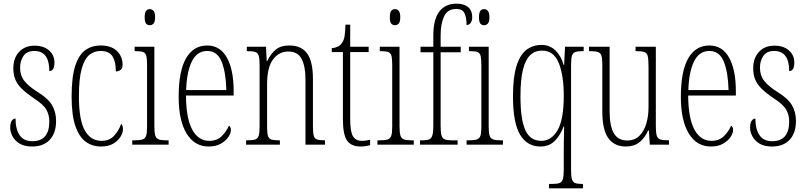

<svg xmlns="http://www.w3.org/2000/svg" viewBox="-20 -792 4415 1051"><path d="M156 10Q114 10 88 -5.5Q62 -21 49 -45Q36 -69 36 -93Q36 -119 44.5 -131Q53 -143 65 -143Q65 -85 87.5 -52Q110 -19 157 -19Q250 -19 250 -128Q250 -163 233.5 -192Q217 -221 165 -254Q124 -282 99.5 -306Q75 -330 64 -356.5Q53 -383 53 -418Q53 -474 84.5 -508Q116 -542 169 -542Q219 -542 248.5 -516Q278 -490 278 -450Q278 -403 250 -403Q250 -513 168 -513Q127 -513 108.5 -486Q90 -459 90 -421Q90 -379 113 -349.5Q136 -320 185 -289Q244 -253 265.5 -215.5Q287 -178 287 -130Q287 -64 252.5 -27Q218 10 156 10Z M533 10Q486 10 450 -15.5Q414 -41 393 -101Q372 -161 372 -263Q372 -371 392 -432Q412 -493 447.5 -518Q483 -543 530 -543Q589 -543 620 -513Q651 -483 651 -438Q651 -418 640.5 -409.5Q630 -401 614 -401Q614 -455 595.5 -484Q577 -513 530 -513Q495 -513 468.5 -491Q442 -469 427 -415Q412 -361 412 -264Q412 -136 444 -78.5Q476 -21 536 -21Q580 -21 606 -50.5Q632 -80 643 -114Q648 -109 650.5 -102.5Q653 -96 653 -84Q653 -65 639.5 -43Q626 -21 599.5 -5.5Q573 10 533 10Z M800 -654Q787 -654 779.5 -663Q772 -672 772 -698Q772 -723 779.5 -732.5Q787 -742 800 -742Q812 -742 820.5 -732.5Q829 -723 829 -698Q829 -672 820.5 -663Q812 -654 800 -654ZM704 0V-24H719Q747 -24 761 -29Q775 -34 780 -49.5Q785 -65 785 -99V-434Q785 -469 781 -485.5Q777 -502 763.5 -507Q750 -512 724 -512H717V-536H825V-100Q825 -66 830 -50Q835 -34 849 -29Q863 -24 890 -24H903V0Z M1122 10Q1045 10 1001.5 -61Q958 -132 958 -262Q958 -403 998.5 -473Q1039 -543 1114 -543Q1185 -543 1222 -476.5Q1259 -410 1259 -294V-269H998Q999 -143 1032.5 -82Q1066 -21 1125 -21Q1168 -21 1194 -47Q1220 -73 1233 -104Q1237 -102 1240.5 -96.5Q1244 -91 1244 -80Q1244 -63 1230 -42Q1216 -21 1189 -5.5Q1162 10 1122 10ZM1219 -299Q1217 -394 1193.5 -453.5Q1170 -513 1114 -513Q1058 -513 1030 -455.5Q1002 -398 999 -299Z M1327 0V-24H1335Q1363 -24 1377 -28.5Q1391 -33 1396 -49Q1401 -65 1401 -100V-438Q1401 -472 1396 -487.5Q1391 -503 1377 -507.5Q1363 -512 1336 -512H1331V-536H1436L1440 -458H1443Q1462 -498 1489.5 -520.5Q1517 -543 1563 -543Q1630 -543 1661.5 -499Q1693 -455 1693 -360V-100Q1693 -65 1697.5 -49Q1702 -33 1715.5 -28.5Q1729 -24 1755 -24H1759V0H1652V-360Q1652 -429 1631 -469.5Q1610 -510 1558 -510Q1507 -510 1474.5 -466.5Q1442 -423 1442 -330V-99Q1442 -65 1446.5 -49Q1451 -33 1465 -28.5Q1479 -24 1506 -24H1512V0Z M1954 10Q1902 10 1879.5 -23Q1857 -56 1857 -142V-507H1796V-528Q1834 -532 1850 -554Q1863 -571 1866.5 -596Q1870 -621 1871 -657H1897V-536H1998V-507H1897V-141Q1897 -70 1912.5 -45.5Q1928 -21 1959 -21Q1972 -21 1982.5 -22.5Q1993 -24 2006 -27V3Q1994 6 1980.5 8Q1967 10 1954 10Z M2142 -654Q2129 -654 2121.5 -663Q2114 -672 2114 -698Q2114 -723 2121.5 -732.5Q2129 -742 2142 -742Q2154 -742 2162.5 -732.5Q2171 -723 2171 -698Q2171 -672 2162.5 -663Q2154 -654 2142 -654ZM2046 0V-24H2061Q2089 -24 2103 -29Q2117 -34 2122 -49.5Q2127 -65 2127 -99V-434Q2127 -469 2123 -485.5Q2119 -502 2105.5 -507Q2092 -512 2066 -512H2059V-536H2167V-100Q2167 -66 2172 -50Q2177 -34 2191 -29Q2205 -24 2232 -24H2245V0Z M2279 0V-24H2294Q2318 -24 2330 -29.5Q2342 -35 2347 -52Q2352 -69 2352 -105V-506H2282V-536H2352V-598Q2352 -686 2385 -729Q2418 -772 2479 -772Q2520 -772 2542.5 -753Q2565 -734 2565 -698Q2565 -679 2556.5 -667Q2548 -655 2534 -655Q2534 -695 2523 -719Q2512 -743 2478 -743Q2430 -743 2411 -702.5Q2392 -662 2392 -599V-536H2502V-506H2392V-105Q2392 -69 2396.5 -52Q2401 -35 2413.5 -29.5Q2426 -24 2450 -24H2485V0Z M2630 -654Q2617 -654 2609.5 -663Q2602 -672 2602 -698Q2602 -723 2609.5 -732.5Q2617 -742 2630 -742Q2642 -742 2650.5 -732.5Q2659 -723 2659 -698Q2659 -672 2650.5 -663Q2642 -654 2630 -654ZM2534 0V-24H2549Q2577 -24 2591 -29Q2605 -34 2610 -49.5Q2615 -65 2615 -99V-434Q2615 -469 2611 -485.5Q2607 -502 2593.5 -507Q2580 -512 2554 -512H2547V-536H2655V-100Q2655 -66 2660 -50Q2665 -34 2679 -29Q2693 -24 2720 -24H2733V0Z M2985 239V215H2999Q3027 215 3041 210.5Q3055 206 3060.5 190Q3066 174 3066 139V28Q3066 6 3066.5 -20Q3067 -46 3067.5 -68Q3068 -90 3068 -101H3066Q3047 -51 3016.5 -20.5Q2986 10 2938 10Q2866 10 2827 -54.5Q2788 -119 2788 -265Q2788 -370 2807.5 -431.5Q2827 -493 2862 -519.5Q2897 -546 2944 -546Q2990 -546 3021 -515.5Q3052 -485 3065 -437H3068L3073 -536H3175V-512H3171Q3144 -512 3130 -507.5Q3116 -503 3111 -487Q3106 -471 3106 -436V140Q3106 174 3111 190Q3116 206 3129.5 210.5Q3143 215 3169 215H3171V239ZM2943 -21Q2998 -21 3032 -79Q3066 -137 3066 -267Q3066 -380 3038.5 -447.5Q3011 -515 2947 -515Q2909 -515 2883 -491Q2857 -467 2843 -412.5Q2829 -358 2829 -264Q2829 -139 2855.5 -80Q2882 -21 2943 -21Z M3406 10Q3344 10 3310.5 -35Q3277 -80 3277 -184V-440Q3277 -473 3272 -488Q3267 -503 3252 -507.5Q3237 -512 3208 -512H3204V-536H3317V-184Q3317 -103 3340 -63Q3363 -23 3414 -23Q3454 -23 3479.5 -48Q3505 -73 3517.5 -114.5Q3530 -156 3530 -206V-425Q3530 -465 3526 -483.5Q3522 -502 3507.5 -507Q3493 -512 3462 -512H3459V-536H3570V-103Q3570 -66 3575 -49.5Q3580 -33 3595 -28.5Q3610 -24 3639 -24H3642V0H3537L3532 -78H3528Q3510 -37 3480.5 -13.5Q3451 10 3406 10Z M3871 10Q3794 10 3750.5 -61Q3707 -132 3707 -262Q3707 -403 3747.5 -473Q3788 -543 3863 -543Q3934 -543 3971 -476.5Q4008 -410 4008 -294V-269H3747Q3748 -143 3781.5 -82Q3815 -21 3874 -21Q3917 -21 3943 -47Q3969 -73 3982 -104Q3986 -102 3989.5 -96.5Q3993 -91 3993 -80Q3993 -63 3979 -42Q3965 -21 3938 -5.5Q3911 10 3871 10ZM3968 -299Q3966 -394 3942.5 -453.5Q3919 -513 3863 -513Q3807 -513 3779 -455.5Q3751 -398 3748 -299Z M4206 10Q4164 10 4138 -5.5Q4112 -21 4099 -45Q4086 -69 4086 -93Q4086 -119 4094.5 -131Q4103 -143 4115 -143Q4115 -85 4137.5 -52Q4160 -19 4207 -19Q4300 -19 4300 -128Q4300 -163 4283.5 -192Q4267 -221 4215 -254Q4174 -282 4149.5 -306Q4125 -330 4114 -356.5Q4103 -383 4103 -418Q4103 -474 4134.5 -508Q4166 -542 4219 -542Q4269 -542 4298.5 -516Q4328 -490 4328 -450Q4328 -403 4300 -403Q4300 -513 4218 -513Q4177 -513 4158.5 -486Q4140 -459 4140 -421Q4140 -379 4163 -349.5Q4186 -320 4235 -289Q4294 -253 4315.5 -215.5Q4337 -178 4337 -130Q4337 -64 4302.5 -27Q4268 10 4206 10Z"/></svg>

Font: Noto Serif Myanmar ExtraCondensed ExtraLight
Style: Regular
Weight: 200
Width: 2
Designer: Ben Mitchell and the Monotype Design Team
Foundry: Monotype Imaging Inc.
Version: Version 2.106; ttfautohint (v1.8.4.7-5d5b)